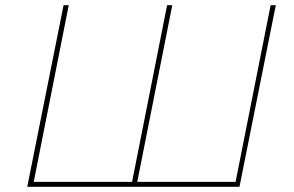

<svg xmlns="http://www.w3.org/2000/svg" viewBox="-20 -720 1132 740"><path d="M85 0 225 -700H245L110 -19H489L624 -700H644L509 -19H888L1023 -700H1043L903 0Z"/></svg>

Font: Argentum Sans Thin
Style: Italic
Weight: 100
Italic angle: -11°
Designer: Julieta Ulanovsky (font), Cristiano Sobral (main changes and remaster)
Foundry: Julieta Ulanovsky (font), Cristiano Sobral (main changes and remaster)
Version: Version 2.007;June 15, 2022;FontCreator 14.0.0.2814 64-bit; 